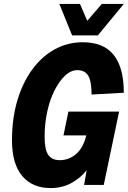

<svg xmlns="http://www.w3.org/2000/svg" viewBox="-20 -941 650 977"><path d="M237 16Q145 16 93 -45.5Q41 -107 41 -227Q41 -339 68.5 -430.5Q96 -522 144.5 -588Q193 -654 258.5 -690Q324 -726 401 -726Q507 -726 558.5 -661.5Q610 -597 610 -469L446 -460Q446 -527 429 -555.5Q412 -584 373 -584Q341 -584 311.5 -556.5Q282 -529 258 -482Q234 -435 220.5 -373.5Q207 -312 207 -245Q207 -180 225.5 -153Q244 -126 284 -126Q330 -126 366.5 -156.5Q403 -187 419 -252H303L328 -373H586L508 0H408L421 -75Q390 -35 343 -9.5Q296 16 237 16ZM610 -921 478 -761H347L282 -921H387L424 -835L498 -921Z"/></svg>

Font: Geist Mono ExtraBold
Style: Italic
Weight: 800
Italic angle: -12°
Monospace: yes
Designer: Basement.studio, Andrés Briganti, Mateo Zaragoza
Foundry: Basement.studio, Vercel, Andrés Briganti, Guido Ferreyra, Mateo Zaragoza
Version: Version 1.500; ttfautohint (v1.8.4.7-5d5b)